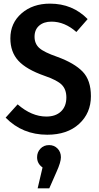

<svg xmlns="http://www.w3.org/2000/svg" viewBox="-20 -726 547 1056"><path d="M255 -706Q379 -706 462 -621L400 -550Q336 -607 263 -607Q221 -607 195.5 -585Q170 -563 170 -524Q170 -486 195.5 -462.5Q221 -439 296 -413Q389 -379 434.5 -332Q480 -285 480 -197Q480 -104 415 -44.5Q350 15 240 15Q103 15 11 -79L77 -152Q154 -85 235 -85Q286 -85 315.5 -113Q345 -141 345 -190Q345 -234 320 -259.5Q295 -285 225 -309Q125 -344 81 -392Q37 -440 37 -515Q37 -599 98.5 -652.5Q160 -706 255 -706ZM250 72Q278 72 296.5 91Q315 110 315 139Q315 166 291 219L251 310H187L214 195Q184 174 184 139Q184 111 202.5 91.5Q221 72 250 72Z"/></svg>

Font: Fira Sans Condensed Medium
Style: Regular
Weight: 500
Width: 3
Designer: Carrois Corporate & Edenspiekermann AG
Foundry: Carrois Corporate GbR & Edenspiekermann AG
Version: Version 4.203;PS 004.203;hotconv 1.0.88;makeotf.lib2.5.64775